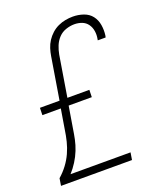

<svg xmlns="http://www.w3.org/2000/svg" viewBox="-138 -832 775 920"><g transform="rotate(-20 250.0 -371.5)"><path d="M13 0 19 -37Q42 -57 60.5 -81.5Q79 -106 91.5 -133.5Q104 -161 111 -189.5Q118 -218 122 -246L139 -349H45L46 -386H146L181 -600Q184 -619 190 -638Q196 -657 207 -674Q218 -691 233.5 -705Q249 -719 267.5 -727.5Q286 -736 305 -739.5Q324 -743 343 -743Q371 -743 397 -734Q423 -725 438.5 -705Q454 -685 458.5 -658Q463 -631 459 -603L457 -595H417L418 -601Q422 -621 419 -641Q416 -661 405 -676.5Q394 -692 376 -699Q358 -706 337 -706Q316 -706 294 -698.5Q272 -691 256.5 -674.5Q241 -658 232.5 -637Q224 -616 220 -594L186 -386H298L297 -349H179L161 -240Q157 -213 151.5 -186.5Q146 -160 135.5 -133.5Q125 -107 109.5 -82.5Q94 -58 75 -37H381L375 0Z"/></g></svg>

Font: Iosevka Curly Extralight
Style: Italic
Weight: 200
Italic angle: -9°
Monospace: yes
Designer: Belleve Invis
Foundry: Belleve Invis
Version: Version 22.1.2; ttfautohint (v1.8.4)